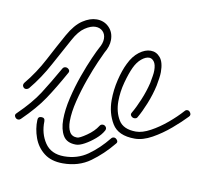

<svg xmlns="http://www.w3.org/2000/svg" viewBox="-73 -471 594 537"><g transform="rotate(10 223.5 -202.5)"><path d="M164 -54Q138 -54 127.5 -71.5Q117 -89 117 -117Q117 -145 125 -179Q133 -213 144.5 -245Q156 -277 166.5 -300.5Q177 -324 181 -331Q190 -346 190 -359Q190 -372 182 -380Q174 -388 161 -388Q148 -388 131.5 -377Q115 -366 101 -340Q82 -306 59.5 -264Q37 -222 8 -187Q4 -183 -1 -183Q-6 -183 -9 -188Q-12 -193 -8 -199Q21 -234 42.5 -275Q64 -316 83 -350Q101 -382 121.5 -395.5Q142 -409 161 -409Q182 -409 196 -395Q210 -381 210 -359Q210 -341 198 -321Q195 -315 185 -292.5Q175 -270 163.5 -238Q152 -206 144 -173.5Q136 -141 136 -116Q136 -97 142.5 -85.5Q149 -74 164 -74Q171 -74 190.5 -87.5Q210 -101 220 -117Q223 -122 229 -122Q234 -122 237.5 -117.5Q241 -113 238 -107Q231 -94 217 -82Q203 -70 188.5 -62Q174 -54 164 -54ZM323 -99Q276 -99 258.5 -128Q241 -157 241 -194Q241 -223 248 -252Q255 -281 265 -301Q276 -324 292.5 -336.5Q309 -349 325 -349Q341 -349 352 -336Q363 -323 363 -295Q363 -287 361.5 -277Q360 -267 358 -256Q352 -229 341.5 -203Q331 -177 321 -160Q319 -155 312 -155Q307 -155 303 -159.5Q299 -164 303 -170Q312 -185 322.5 -210Q333 -235 339 -260Q341 -271 342.5 -280Q344 -289 344 -296Q344 -313 338 -321Q332 -329 324 -329Q314 -329 302.5 -319.5Q291 -310 283 -293Q275 -276 267.5 -248.5Q260 -221 260 -194Q260 -164 273.5 -141.5Q287 -119 323 -119Q341 -119 364 -131.5Q387 -144 409 -162.5Q431 -181 447 -199Q450 -203 455 -203Q460 -203 463.5 -197Q467 -191 462 -186Q446 -169 422 -148.5Q398 -128 372 -113.5Q346 -99 323 -99ZM-7 -95Q-13 -95 -16.5 -101Q-20 -107 -14 -112Q24 -149 44.5 -181Q65 -213 90 -257Q93 -262 99 -262Q104 -262 108 -257.5Q112 -253 108 -247Q83 -202 61 -169Q39 -136 0 -98Q-3 -95 -7 -95ZM137 4Q104 4 83.5 -12Q63 -28 54 -53Q45 -78 46 -103Q46 -113 56 -113Q66 -113 66 -103Q65 -68 82.5 -42Q100 -16 137 -16Q175 -16 204 -36.5Q233 -57 258 -88Q261 -92 266 -92Q271 -92 275 -86.5Q279 -81 274 -76Q247 -43 214.5 -19.5Q182 4 137 4Z"/></g></svg>

Font: Neonderthaw
Style: Regular
Weight: 400
Designer: Robert E. Leuschke
Foundry: Robert E. Leuschke
Version: Version 1.010; ttfautohint (v1.8.3)